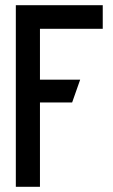

<svg xmlns="http://www.w3.org/2000/svg" viewBox="-20 -720 434 740"><path d="M376 -700H41V0H134V-325H258L289 -413H134V-609H376Z"/></svg>

Font: Advent Pro SemiBold
Style: Regular
Weight: 600
Designer: VivaRado, Andreas Kalpakidis
Foundry: VivaRado, Andreas Kalpakidis
Version: Version 3.000